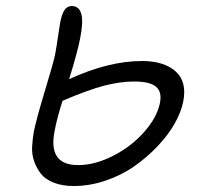

<svg xmlns="http://www.w3.org/2000/svg" viewBox="-20 -687 655 636"><path d="M224.1 -70.8Q186.5 -70.8 158.4 -81.8Q130.4 -92.8 116 -110.8Q101.6 -128.9 93.3 -152.3Q85 -175.8 86.4 -200.7Q87.9 -225.6 91.8 -250Q100.6 -293 128.4 -385Q156.2 -477.1 162.1 -503.9Q166.5 -526.9 171.9 -564.2Q177.2 -601.6 179.2 -611.8Q184.6 -640.1 193.6 -653.6Q202.6 -667 217.8 -667Q267.6 -667 245.1 -558.1Q237.3 -516.6 209 -424.8Q339.8 -484.9 450.2 -484.9Q522.9 -484.9 561.5 -450.7Q600.1 -416.5 586.9 -350.1Q580.1 -315.9 558.6 -277.8Q537.1 -239.7 502.4 -203.1Q467.8 -166.5 425.5 -136.7Q383.3 -106.9 330.3 -88.9Q277.3 -70.8 224.1 -70.8ZM161.1 -253.9Q137.7 -140.1 238.8 -140.1Q293.9 -140.1 353.8 -170.4Q413.6 -200.7 456.8 -249Q500 -297.4 509.8 -346.2Q517.1 -382.8 496.6 -399.9Q476.1 -417 423.8 -417Q378.9 -417 325.4 -403.3Q272 -389.6 187 -353Q167 -288.6 161.1 -253.9Z"/></svg>

Font: Shantell Sans Irregular Bouncy
Style: Italic
Weight: 300
Italic angle: -11.31°
Designer: Stephen Nixon, Anya Danilova, Shantell Martin
Foundry: Arrow Type
Version: Version 1.006;[9816181b4]